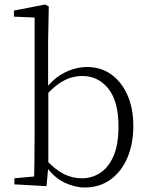

<svg xmlns="http://www.w3.org/2000/svg" viewBox="-20 -820 665 854"><path d="M44 0V-27L132 -35Q133 -63 133 -97Q133 -131 133.5 -165Q134 -199 134 -226V-742L42 -746V-773L181 -800L197 -791L194 -637V-426L195 -416V-82V-81L187 8ZM357 14Q313 14 266.5 -8Q220 -30 181 -85H170L181 -113Q223 -67 262 -47Q301 -27 344 -27Q388 -27 425 -50.5Q462 -74 484.5 -125Q507 -176 507 -258Q507 -369 462 -425.5Q417 -482 346 -482Q321 -482 294 -474Q267 -466 238.5 -445.5Q210 -425 177 -388L167 -417H177Q218 -473 268 -497.5Q318 -522 367 -522Q428 -522 474 -489.5Q520 -457 546.5 -398Q573 -339 573 -260Q573 -179 546 -117Q519 -55 470.5 -20.5Q422 14 357 14Z"/></svg>

Font: Noto Serif JP
Style: Regular
Weight: 200
Designer: Ryoko NISHIZUKA 西塚涼子 (kana & ideographs); Frank Grießhammer (Latin, Greek & Cyrillic); Wenlong ZHANG 张文龙 (bopomofo); San
Foundry: Adobe
Version: Version 2.001;hotconv 1.1.0;makeotfexe 2.6.0